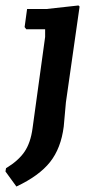

<svg xmlns="http://www.w3.org/2000/svg" viewBox="-68 -488 345 702"><path d="M219 -468 223 -464 173 -114 165 -25Q155 54 115 104.5Q75 155 -8 194L-48 139L-46 127Q-1 100 21.5 67Q44 34 51 -19L97 -353V-381H28L22 -389L31 -455H101Z"/></svg>

Font: Alegreya Sans
Style: Bold Italic
Weight: 700
Italic angle: -7°
Designer: Juan Pablo del Peral
Foundry: Huerta Tipografica
Version: Version 2.007